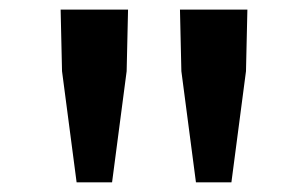

<svg xmlns="http://www.w3.org/2000/svg" viewBox="-20 -706 640 399"><path d="M387.2 -327.1 356.9 -558.1 354 -686H494.1L491.2 -558.1L460.9 -327.1ZM139.2 -327.1 108.9 -558.1 106 -686H246.1L243.2 -558.1L212.9 -327.1Z"/></svg>

Font: SourceCodePro-Semibold
Style: Regular
Weight: 600
Monospace: yes
Designer: Paul D. Hunt
Foundry: Adobe Systems Incorporated
Version: Version 1.009;PS 1.000;hotconv 1.0.70;makeotf.lib2.5.5900